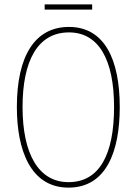

<svg xmlns="http://www.w3.org/2000/svg" viewBox="-20 -847 624 877"><path d="M401 -827H184V-803H401ZM527 -358C527 -576 457 -724 295 -724C141 -724 57 -594 57 -358C57 -164 118 10 293 10C467 10 527 -158 527 -358ZM83 -358C83 -569 152 -699 295 -699C430 -699 501 -576 501 -358C501 -141 434 -15 293 -15C155 -15 83 -146 83 -358Z"/></svg>

Font: Noto Sans Condensed Thin
Style: Regular
Weight: 100
Width: 3
Designer: Monotype Design Team
Foundry: Monotype Imaging Inc.
Version: Version 2.013